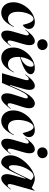

<svg xmlns="http://www.w3.org/2000/svg" viewBox="1114 -1876 774 3041"><g transform="rotate(90 1500.5 -355.0)"><path d="M15 -179C15 -63 84 12 180 12C288 12 354 -79 408 -187H400C364 -122 330 -95 280 -95C213 -95 166 -143 166 -253C166 -374 217 -500 278 -500C320 -500 351 -429 374 -328C401 -341 438 -378 438 -427C438 -475 406 -520 327 -520C171 -520 15 -349 15 -179Z M446 -370H455C477 -398 498 -424 520 -424C537 -424 548 -410 532 -354L480 -176C440 -37 480 12 531 12C596 12 659 -73 710 -138H701C679 -111 662 -89 644 -89C625 -89 610 -108 631 -178L679 -345C717 -474 680 -520 630 -520C562 -520 497 -436 446 -370ZM601 -641C601 -592 636 -559 683 -559C734 -559 772 -593 772 -640C772 -688 737 -722 690 -722C639 -722 601 -688 601 -641Z M732 -179C732 -63 799 12 897 12C1006 12 1073 -79 1127 -187H1119C1083 -122 1049 -95 998 -95C930 -95 881 -143 881 -253C881 -263 881 -272 882 -282C1034 -328 1155 -385 1155 -453C1155 -489 1125 -520 1060 -520C891 -520 732 -349 732 -179ZM883 -292C895 -400 951 -502 1006 -502C1023 -502 1036 -489 1036 -459C1036 -389 977 -324 883 -292Z M1242 -354 1139 0H1293L1374 -189C1442 -348 1482 -409 1518 -409C1534 -409 1546 -396 1532 -353L1474 -172C1432 -39 1477 12 1526 12C1592 12 1655 -73 1706 -138H1697C1674 -111 1658 -89 1638 -89C1620 -89 1603 -108 1626 -178L1679 -347C1716 -463 1679 -520 1619 -520C1537 -520 1455 -413 1365 -199L1333 -126H1324L1388 -345C1425 -472 1389 -520 1339 -520C1272 -520 1206 -437 1155 -370H1164C1187 -398 1208 -424 1230 -424C1247 -424 1258 -410 1242 -354Z M1728 -179C1728 -63 1797 12 1893 12C2001 12 2067 -79 2121 -187H2113C2077 -122 2043 -95 1993 -95C1926 -95 1879 -143 1879 -253C1879 -374 1930 -500 1991 -500C2033 -500 2064 -429 2087 -328C2114 -341 2151 -378 2151 -427C2151 -475 2119 -520 2040 -520C1884 -520 1728 -349 1728 -179Z M2159 -370H2168C2190 -398 2211 -424 2233 -424C2250 -424 2261 -410 2245 -354L2193 -176C2153 -37 2193 12 2244 12C2309 12 2372 -73 2423 -138H2414C2392 -111 2375 -89 2357 -89C2338 -89 2323 -108 2344 -178L2392 -345C2430 -474 2393 -520 2343 -520C2275 -520 2210 -436 2159 -370ZM2314 -641C2314 -592 2349 -559 2396 -559C2447 -559 2485 -593 2485 -640C2485 -688 2450 -722 2403 -722C2352 -722 2314 -688 2314 -641Z M2627 -109C2611 -109 2595 -125 2595 -179C2595 -325 2691 -500 2766 -500C2793 -500 2817 -477 2832 -461L2761 -315C2691 -171 2659 -109 2627 -109ZM2439 -133C2439 -42 2494 12 2548 12C2628 12 2674 -110 2771 -309L2801 -369H2810L2754 -176C2714 -38 2754 12 2805 12C2870 12 2932 -73 2983 -138H2974C2952 -111 2935 -89 2917 -89C2899 -89 2884 -107 2905 -178L3001 -518H2996L2955 -471C2898 -498 2855 -520 2809 -520C2668 -520 2439 -314 2439 -133Z"/></g></svg>

Font: Nyght Serif Bold Italic
Style: Regular
Weight: 700
Italic angle: -16°
Designer: Maksym Kobuzan
Version: Version 0.410;Glyphs 3.1.2 (3151)